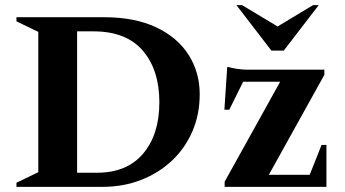

<svg xmlns="http://www.w3.org/2000/svg" viewBox="-20 -727 1344 747"><path d="M44 0V-16L129 -57V-603L44 -644V-660H385Q504 -660 587 -621Q670 -582 713.5 -514Q757 -446 757 -360Q757 -282 728.5 -216Q700 -150 649 -102Q598 -54 529 -27Q460 0 378 0ZM344 -605H280V-55H358Q474 -55 537 -129.5Q600 -204 600 -329Q600 -455 535.5 -530Q471 -605 344 -605ZM854 0V-20L1070 -409H926L872 -300H853L864 -466H869Q883 -462 903.5 -459Q924 -456 941 -456H1242V-436L1026 -47H1185L1231 -163H1250V0ZM1036 -530 900 -707H922L1060 -624L1198 -707H1220L1084 -530Z"/></svg>

Font: Spectral
Style: Bold
Weight: 700
Designer: Jean-Baptiste Levee
Foundry: Production Type
Version: Version 2.001